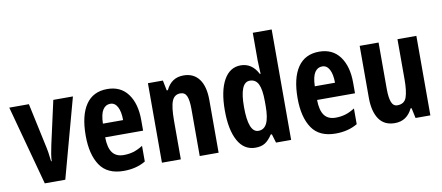

<svg xmlns="http://www.w3.org/2000/svg" viewBox="-68 -1026 2997 1301"><g transform="rotate(-10 1430.0 -375.0)"><path d="M151 0 3 -547H138L200 -258Q213 -203 219 -140H223Q224 -163 228.5 -190.5Q233 -218 240 -250L306 -547H441L292 0Z M678 -556Q770 -556 819.5 -489Q869 -422 869 -309V-236H608Q609 -164 634.5 -130Q660 -96 712 -96Q747 -96 778 -105Q809 -114 844 -136V-28Q780 10 694 10Q581 10 530.5 -65Q480 -140 480 -270Q480 -408 530 -482Q580 -556 678 -556ZM681 -454Q649 -454 630 -425Q611 -396 609 -330H748Q748 -388 730.5 -421Q713 -454 681 -454Z M1203 -557Q1272 -557 1309.5 -507Q1347 -457 1347 -362V0H1217V-324Q1217 -382 1205 -411.5Q1193 -441 1161 -441Q1120 -441 1103.5 -401Q1087 -361 1087 -263V0H957V-547H1060L1074 -477H1082Q1119 -557 1203 -557Z M1600 10Q1521 10 1479.5 -65.5Q1438 -141 1438 -274Q1438 -408 1479.5 -482.5Q1521 -557 1596 -557Q1674 -557 1715 -477H1720Q1719 -509 1717.5 -531.5Q1716 -554 1716 -570V-760H1846V0H1742L1724 -60H1716Q1692 -23 1666 -6.5Q1640 10 1600 10ZM1639 -99Q1678 -99 1697 -137Q1716 -175 1716 -257V-288Q1716 -369 1698 -406.5Q1680 -444 1639 -444Q1570 -444 1570 -275Q1570 -99 1639 -99Z M2136 -556Q2228 -556 2277.5 -489Q2327 -422 2327 -309V-236H2066Q2067 -164 2092.5 -130Q2118 -96 2170 -96Q2205 -96 2236 -105Q2267 -114 2302 -136V-28Q2238 10 2152 10Q2039 10 1988.5 -65Q1938 -140 1938 -270Q1938 -408 1988 -482Q2038 -556 2136 -556ZM2139 -454Q2107 -454 2088 -425Q2069 -396 2067 -330H2206Q2206 -388 2188.5 -421Q2171 -454 2139 -454Z M2804 -547V0H2702L2687 -70H2680Q2642 10 2559 10Q2486 10 2450 -43Q2414 -96 2414 -190V-547H2544V-229Q2544 -168 2556 -137Q2568 -106 2596 -106Q2645 -106 2659.5 -148.5Q2674 -191 2674 -269V-547Z"/></g></svg>

Font: Noto Sans Armenian ExtraCondensed
Style: Bold
Weight: 700
Width: 2
Designer: Monotype Design Team
Foundry: Monotype Imaging Inc.
Version: Version 2.008; ttfautohint (v1.8.4.7-5d5b)